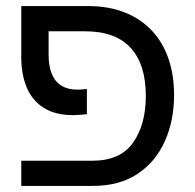

<svg xmlns="http://www.w3.org/2000/svg" viewBox="-20 -612 643 632"><path d="M50 0V-83H285Q376 -83 418 -142.5Q460 -202 460 -296Q460 -400 410 -454.5Q360 -509 260 -509H87V-592H270Q339 -592 392 -570.5Q445 -549 481 -510Q517 -471 535 -417.5Q553 -364 553 -299Q553 -215 522.5 -147Q492 -79 432.5 -39.5Q373 0 285 0ZM221 -233Q162 -233 124 -257Q86 -281 68 -324Q50 -367 50 -424V-592H140V-432Q140 -393 151 -367.5Q162 -342 183 -329.5Q204 -317 233 -317Q241 -317 249.5 -317.5Q258 -318 266 -319V-236Q255 -235 243 -234Q231 -233 221 -233Z"/></svg>

Font: Noto Sans Hebrew
Style: Regular
Weight: 400
Designer: Monotype Design Team
Foundry: Monotype Imaging Inc.
Version: Version 2.003